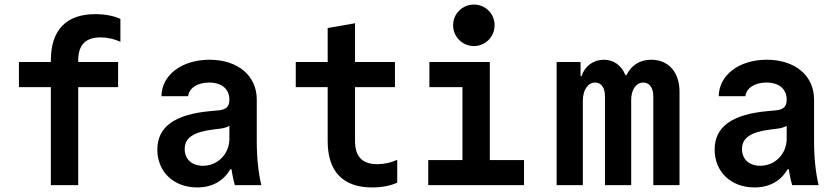

<svg xmlns="http://www.w3.org/2000/svg" viewBox="-20 -812 3640 842"><path d="M203 0H323V-430H498V-540H323V-547C323 -615 355 -648 421 -648C449 -648 479 -642 508 -629V-729C478 -743 439 -750 398 -750C270 -750 203 -680 203 -547V-540H63V-430H203Z M986 -375C986 -345 972 -331 938 -328L905 -325C746 -311 670 -256 670 -156C670 -58 742 10 845 10C911 10 961 -19 990 -70H995C999 -44 1004 -20 1010 0H1126C1113 -55 1106 -120 1106 -193V-376C1106 -480 1023 -550 899 -550C777 -550 689 -483 688 -390H805C809 -426 846 -450 897 -450C953 -450 986 -421 986 -375ZM870 -85C821 -85 790 -114 790 -158C790 -207 827 -233 915 -244L947 -248C962 -250 975 -254 986 -260V-204C986 -137 935 -85 870 -85Z M1537 -193V-430H1712V-540H1537V-710L1417 -689V-540H1277V-430H1417V-193C1417 -60 1484 10 1612 10C1653 10 1692 3 1722 -11V-111C1693 -98 1663 -92 1635 -92C1569 -92 1537 -125 1537 -193Z M1858 0H2278V-110H2128V-540H1863V-430H2008V-110H1858ZM1967 -701C1967 -651 2008 -610 2058 -610C2109 -610 2149 -651 2149 -701C2149 -752 2109 -792 2058 -792C2008 -792 1967 -752 1967 -701Z M2421 0H2536V-370C2536 -417 2558 -450 2590 -450C2617 -450 2633 -427 2633 -390V0H2748V-374C2748 -419 2770 -450 2801 -450C2828 -450 2845 -427 2845 -390V0H2960V-410C2960 -495 2912 -550 2836 -550C2787 -550 2749 -527 2727 -482H2723C2705 -526 2671 -550 2628 -550C2583 -550 2545 -523 2530 -478H2526V-540H2421Z M3430 -375C3430 -345 3416 -331 3382 -328L3349 -325C3190 -311 3114 -256 3114 -156C3114 -58 3186 10 3289 10C3355 10 3405 -19 3434 -70H3439C3443 -44 3448 -20 3454 0H3570C3557 -55 3550 -120 3550 -193V-376C3550 -480 3467 -550 3343 -550C3221 -550 3133 -483 3132 -390H3249C3253 -426 3290 -450 3341 -450C3397 -450 3430 -421 3430 -375ZM3314 -85C3265 -85 3234 -114 3234 -158C3234 -207 3271 -233 3359 -244L3391 -248C3406 -250 3419 -254 3430 -260V-204C3430 -137 3379 -85 3314 -85Z"/></svg>

Font: CommitMono
Style: Bold
Weight: 700
Monospace: yes
Designer: Eigil Nikolajsen
Foundry: Eigil Nikolajsen
Version: Version 1.143